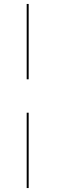

<svg xmlns="http://www.w3.org/2000/svg" viewBox="-20 -771 340 971"><path d="M115 -751H125V-370H115ZM115 -201H125V180H115Z"/></svg>

Font: Lato Hairline
Style: Italic
Weight: 250
Italic angle: -7°
Designer: Lukasz Dziedzic
Foundry: Lukasz Dziedzic
Version: Version 1.104; Western+Polish opensource